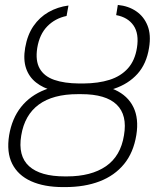

<svg xmlns="http://www.w3.org/2000/svg" viewBox="-20 -760 637 790"><path d="M306.6 -414.1H321.8Q400.4 -414.6 453.1 -390.4Q505.9 -366.2 528.8 -319.3Q551.8 -272.5 541 -204.6Q529.3 -132.3 490.5 -85Q451.7 -37.6 390.1 -13.9Q328.6 9.8 247.6 9.8H239.7Q161.6 9.8 107.9 -14.4Q54.2 -38.6 30.3 -85.9Q6.3 -133.3 17.6 -203.6Q29.3 -272.9 66.9 -320.1Q104.5 -367.2 165.3 -390.9Q226.1 -414.6 306.6 -414.1ZM314.5 -372.6H299.8Q197.8 -372.6 139.4 -329.6Q81.1 -286.6 67.4 -202.6Q53.2 -118.2 99.6 -76.2Q146 -34.2 246.6 -34.2H255.4Q355 -34.2 415.8 -75.9Q476.6 -117.7 490.2 -203.6Q504.4 -286.6 460 -329.6Q415.5 -372.6 314.5 -372.6ZM305.2 -416.5H323.7Q384.8 -417 430.9 -431.6Q477.1 -446.3 506.1 -478.5Q535.2 -510.7 543.5 -563.5Q552.7 -621.6 529.3 -655.3Q505.9 -689 458 -697.8L464.8 -739.7Q508.8 -735.4 540.5 -713.6Q572.3 -691.9 587.2 -654.3Q602.1 -616.7 593.3 -563.5Q583 -497.6 545.7 -456.1Q508.3 -414.6 449.7 -395Q391.1 -375.5 315.9 -375.5H298.3Q243.7 -375.5 200.4 -386.5Q157.2 -397.5 128.2 -420.7Q99.1 -443.8 87.2 -479.2Q75.2 -514.6 83.5 -563.5Q92.8 -616.7 117.7 -652.8Q142.6 -689 179.7 -710.2Q216.8 -731.4 261.7 -737.3L253.9 -694.3Q207 -684.6 174.8 -651.9Q142.6 -619.1 133.3 -563Q125 -510.3 143.3 -478Q161.6 -445.8 203.1 -431.4Q244.6 -417 305.2 -416.5Z"/></svg>

Font: Inter 16pt ExtraLight
Style: Italic
Weight: 250
Italic angle: -9.3988°
Version: Version 4.001;git-66647c0bb